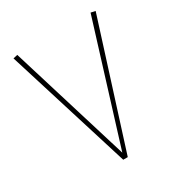

<svg xmlns="http://www.w3.org/2000/svg" viewBox="-153 -737 790 844"><g transform="rotate(-30 242.0 -315.0)"><path d="M428 -631 451 -626 252 1H229L34 -626L56 -631L241 -28Z"/></g></svg>

Font: FiraGO Thin
Style: Regular
Weight: 100
Designer: bBox Type
Foundry: bBox Type GmbH
Version: Version 1.001;PS 001.001;hotconv 1.0.88;makeotf.lib2.5.64775